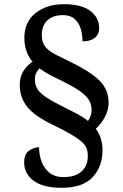

<svg xmlns="http://www.w3.org/2000/svg" viewBox="-20 -780 584 914"><path d="M273 114Q184 114 139.5 80Q95 46 95 -6Q95 -46 118 -62.5Q141 -79 166 -79Q166 -41 178.5 -9Q191 23 216.5 43Q242 63 282 63Q339 63 368.5 36Q398 9 398 -36Q398 -58 392 -74Q386 -90 368 -106Q350 -122 315.5 -142Q281 -162 223 -190Q142 -230 108 -273.5Q74 -317 74 -377Q74 -413 91 -441Q108 -469 135 -486Q117 -507 106.5 -535Q96 -563 96 -600Q96 -676 149.5 -718Q203 -760 284 -760Q368 -760 410 -728Q452 -696 452 -647Q452 -616 431 -599.5Q410 -583 373 -583Q373 -613 364.5 -642Q356 -671 335.5 -689.5Q315 -708 280 -708Q233 -708 206 -683.5Q179 -659 179 -612Q179 -578 195.5 -557.5Q212 -537 244 -520.5Q276 -504 322 -482Q414 -437 455.5 -394.5Q497 -352 497 -291Q497 -255 478.5 -221.5Q460 -188 436 -167Q451 -147 459.5 -121.5Q468 -96 468 -66Q468 13 421 63.5Q374 114 273 114ZM399 -204Q406 -215 411 -228Q416 -241 416 -256Q416 -279 406 -299Q396 -319 369 -340Q342 -361 290 -387Q255 -404 224 -420Q193 -436 168 -455Q159 -446 152.5 -433Q146 -420 146 -402Q146 -375 159 -355Q172 -335 203 -315Q234 -295 290 -267Q321 -252 349 -237Q377 -222 399 -204Z"/></svg>

Font: Noto Serif Tibetan Medium
Style: Regular
Weight: 500
Designer: Monotype Design Team
Foundry: Monotype Imaging Inc.
Version: Version 2.103; ttfautohint (v1.8.4.7-5d5b)